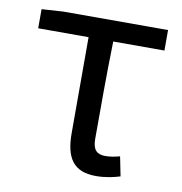

<svg xmlns="http://www.w3.org/2000/svg" viewBox="-68 -606 648 683"><g transform="rotate(10 256.5 -265.0)"><path d="M322 13C356 13 387 6 409 -1L395 -71C377 -66 360 -63 342 -63C312 -63 297 -78 297 -116C297 -226 297 -346 300 -469H485V-543H107L29 -538V-469H211V-122C211 -34 240 13 322 13Z"/></g></svg>

Font: Noto Sans CJK TC Regular
Style: Regular
Weight: 400
Designer: Ryoko NISHIZUKA (kana & ideographs); Paul D. Hunt (Latin, Greek & Cyrillic); Wenlong ZHANG (bopomofo); Sandoll Communica
Foundry: Adobe Systems Incorporated
Version: Version 1.001;PS 1.001;hotconv 1.0.78;makeotf.lib2.5.61930